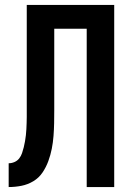

<svg xmlns="http://www.w3.org/2000/svg" viewBox="-20 -755 540 775"><path d="M15 0V-96Q27 -96 38.5 -101Q50 -106 57.5 -115.5Q65 -125 69 -137Q73 -149 76 -161Q79 -173 81 -185Q83 -197 84.5 -209.5Q86 -222 86.5 -234Q87 -246 87.5 -258.5Q88 -271 88 -283Q88 -295 88 -308V-735H441V0H330V-639H199V-310Q199 -284 198.5 -258Q198 -232 196 -206Q194 -180 189 -154.5Q184 -129 175 -104.5Q166 -80 151.5 -58.5Q137 -37 114.5 -23.5Q92 -10 66.5 -5Q41 0 15 0Z"/></svg>

Font: Iosevka
Style: Bold
Weight: 700
Monospace: yes
Designer: Belleve Invis
Foundry: Belleve Invis
Version: Version 32.5.0; ttfautohint (v1.8.4)